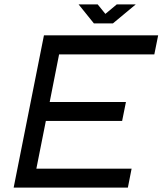

<svg xmlns="http://www.w3.org/2000/svg" viewBox="-20 -859 744 879"><path d="M686.5 -609.9H250.5L207.5 -392.1H556.6L539.1 -305.2H189.9L146.5 -86.9H582.5L565.4 0H42.5L181.2 -697.3H704.1ZM497.1 -752H409.7L339.8 -838.9H427.2L462.4 -795.4L514.6 -838.9H601.6Z"/></svg>

Font: Qaz
Style: Italic
Weight: 400
Italic angle: -11.25°
Designer: GGBotNet
Foundry: f0n7
Version: 0.70